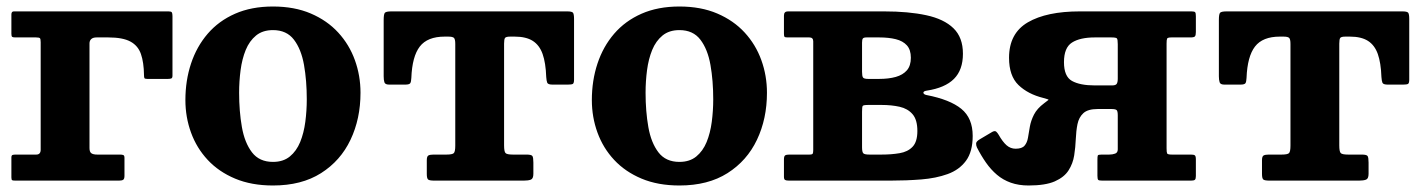

<svg xmlns="http://www.w3.org/2000/svg" viewBox="-20 -555 4383 590"><path d="M90.5 -440Q100.5 -440 102.8 -437.5Q105 -435 105 -425V-95Q105 -80 91.5 -80H28.5Q22 -80 18.5 -78.8Q15 -77.5 15 -71V-10Q15 -2.5 17.5 -1.2Q20 0 27.5 0H346Q355 0 358.8 -2.8Q362.5 -5.5 362.5 -15V-70Q362.5 -77 359 -78.5Q355.5 -80 348.5 -80H279Q266.5 -80 260.8 -84Q255 -88 255 -100V-421.5Q255 -430 260.4 -435Q265.8 -440 277 -440H312.5Q357.5 -440 380.9 -427.2Q404.3 -414.5 413.1 -388.9Q422 -363.2 422.5 -324.5Q422.5 -317.5 423.8 -315Q425 -312.5 432.5 -312.5H496Q503 -312.5 506.5 -314Q510 -315.5 510 -322.5V-505.5Q510 -514 508 -517Q506 -520 498 -520H22.5Q15 -520 15 -510.5V-451Q15 -443.5 17.5 -441.7Q20 -440 27 -440Z M714.8 -270Q714.8 -305.2 719.3 -339.5Q723.8 -373.7 735.1 -401.5Q746.5 -429.2 766.9 -445.9Q787.3 -462.5 818.8 -462.5Q860.8 -462.5 883.2 -433.1Q905.7 -403.7 914.2 -355.4Q922.7 -307 922.7 -250Q922.7 -214.8 918.2 -180.5Q913.7 -146.3 902.4 -118.5Q891 -90.8 870.6 -74.1Q850.3 -57.5 818.8 -57.5Q776.8 -57.5 754.3 -86.9Q731.8 -116.3 723.3 -164.6Q714.8 -213 714.8 -270ZM549.7 -247.5Q549.7 -195 567 -147.6Q584.2 -100.2 618.2 -63.7Q652.2 -27.2 702.5 -6.1Q752.8 15 818.8 15Q906.8 15 966.6 -23Q1026.5 -61 1057.1 -125.5Q1087.8 -190 1087.8 -270Q1087.8 -322.5 1070.5 -370.3Q1053.3 -418 1019.3 -455Q985.3 -492 935 -513.5Q884.8 -535 818.8 -535Q752.8 -535 702.5 -512.9Q652.2 -490.8 618.2 -451.3Q584.2 -411.7 567 -359.6Q549.7 -307.5 549.7 -247.5Z M1291.5 -20.5Q1291.5 -6.5 1295.8 -3.2Q1300 0 1314.5 0H1590Q1603.5 0 1611.3 -3Q1619 -6 1619 -21V-55.5Q1619 -71 1616 -75.5Q1613 -80 1598 -80H1556Q1537.5 -80 1533.3 -84.8Q1529 -89.5 1529 -108.5V-421Q1529 -434.5 1532 -438.5Q1535 -442.5 1548 -442.5H1561.5Q1596.5 -442.5 1617.1 -429.4Q1637.8 -416.2 1647.4 -389Q1657 -361.7 1658.5 -318.5Q1659.3 -306.5 1661.6 -300.8Q1664 -295 1678 -295H1725Q1736.5 -295 1740.3 -297.2Q1744 -299.5 1744 -310.5V-496.5Q1744 -511.5 1740.8 -515.8Q1737.5 -520 1723 -520H1183Q1166 -520 1162.5 -515.5Q1159 -511 1159 -493.5V-320.5Q1159 -309.5 1161.2 -302.2Q1163.5 -295 1176 -295H1225Q1238 -295 1240.8 -299.5Q1243.5 -304 1244 -315.5Q1246.5 -381.5 1270 -412Q1293.5 -442.5 1346.5 -442.5H1357Q1371 -442.5 1375 -438.5Q1379 -434.5 1379 -420V-107.5Q1379 -89 1374.5 -84.5Q1370 -80 1352 -80H1312.5Q1301.5 -80 1296.5 -77.3Q1291.5 -74.5 1291.5 -62.5Z M1963.8 -270Q1963.8 -305.2 1968.3 -339.5Q1972.8 -373.7 1984.1 -401.5Q1995.5 -429.2 2015.9 -445.9Q2036.3 -462.5 2067.8 -462.5Q2109.8 -462.5 2132.2 -433.1Q2154.7 -403.7 2163.2 -355.4Q2171.7 -307 2171.7 -250Q2171.7 -214.8 2167.2 -180.5Q2162.7 -146.3 2151.4 -118.5Q2140 -90.8 2119.6 -74.1Q2099.3 -57.5 2067.8 -57.5Q2025.8 -57.5 2003.3 -86.9Q1980.8 -116.3 1972.3 -164.6Q1963.8 -213 1963.8 -270ZM1798.7 -247.5Q1798.7 -195 1816 -147.6Q1833.2 -100.2 1867.2 -63.7Q1901.2 -27.2 1951.5 -6.1Q2001.8 15 2067.8 15Q2155.8 15 2215.6 -23Q2275.5 -61 2306.1 -125.5Q2336.8 -190 2336.8 -270Q2336.8 -322.5 2319.5 -370.3Q2302.3 -418 2268.3 -455Q2234.3 -492 2184 -513.5Q2133.8 -535 2067.8 -535Q2001.8 -535 1951.5 -512.9Q1901.2 -490.8 1867.2 -451.3Q1833.2 -411.7 1816 -359.6Q1798.7 -307.5 1798.7 -247.5Z M2467 -440Q2479 -440 2479 -428V-94Q2479 -86 2477.5 -83Q2476 -80 2467.5 -80H2405.5Q2396.5 -80 2392.7 -77.5Q2389 -75 2389 -65V-12Q2389 -4 2392.5 -2Q2396 0 2404.5 0H2716.5Q2765.5 0 2810.9 -3.6Q2856.3 -7.2 2892 -20.1Q2927.8 -33 2948.4 -61Q2969 -89 2969 -137.5Q2969 -192 2934.1 -220.5Q2899.3 -249 2827 -263Q2818 -265 2817.5 -269.9Q2817 -274.8 2828 -276.5Q2883.8 -285 2911.4 -312.5Q2939 -340 2939 -390Q2939 -440 2909.9 -468.2Q2880.8 -496.5 2826.4 -508.2Q2772 -520 2696.5 -520H2401Q2389 -520 2389 -507V-452Q2389 -444.5 2390.5 -442.2Q2392 -440 2399.5 -440ZM2629 -424Q2629 -433.5 2631.5 -436.7Q2634 -440 2643 -440H2681.5Q2710.8 -440 2732.6 -434.6Q2754.5 -429.2 2766.8 -415.6Q2779 -402 2779 -377.5Q2779 -353 2766.8 -338.9Q2754.5 -324.8 2732.6 -318.6Q2710.8 -312.5 2681.5 -312.5H2648Q2635 -312.5 2632 -316.8Q2629 -321 2629 -334.5ZM2629 -211.5Q2629 -226.5 2631 -229.5Q2633 -232.5 2648 -232.5H2689Q2719.5 -232.5 2744.5 -226.9Q2769.5 -221.2 2784.2 -204.1Q2799 -187 2799 -152.5Q2799 -119.3 2784.2 -103.9Q2769.5 -88.5 2744.5 -84.3Q2719.5 -80 2689 -80H2652Q2636.5 -80 2632.8 -84Q2629 -88 2629 -102.5Z M3397 -292.5H3344.5Q3298.8 -292.5 3274.1 -306.3Q3249.5 -320 3249.5 -364Q3249.5 -408.5 3274.1 -424.2Q3298.8 -440 3344.5 -440H3394.8Q3409.5 -440 3412.1 -437Q3414.8 -434 3414.8 -419.2V-313.5Q3414.8 -302.3 3411.6 -297.4Q3408.5 -292.5 3397 -292.5ZM2982 -102Q2995 -76.5 3010 -55.1Q3025 -33.7 3043.5 -18Q3062 -2.2 3086.1 6.4Q3110.3 15 3140.8 15Q3192.3 15 3221.3 2.3Q3250.3 -10.5 3263.6 -31.5Q3277 -52.5 3280.9 -77.5Q3284.8 -102.5 3285.8 -127.5Q3286.8 -152.5 3291 -173.5Q3295.3 -194.5 3309 -207.2Q3322.8 -220 3353.3 -220H3394.8Q3407.8 -220 3411.3 -216.7Q3414.8 -213.5 3414.8 -200.7V-96Q3414.8 -86 3406.8 -83Q3398.8 -80 3388.5 -80H3365.3Q3354.8 -80 3353.5 -77.3Q3352.3 -74.5 3352.3 -63.8V-14.8Q3352.3 -4.5 3354.8 -2.2Q3357.3 0 3367 0H3640.3Q3648.8 0 3651.8 -2.6Q3654.8 -5.2 3654.8 -14V-65.3Q3654.8 -75.3 3651.6 -77.6Q3648.5 -80 3639.5 -80H3580.8Q3568.3 -80 3566.5 -83.5Q3564.8 -87 3564.8 -99.3V-421.2Q3564.8 -433 3566.5 -436.5Q3568.3 -440 3580 -440H3638.8Q3648.8 -440 3651.8 -443.1Q3654.8 -446.2 3654.8 -456.7V-505Q3654.8 -514.3 3652.8 -517.1Q3650.8 -520 3642 -520H3298.2Q3196.2 -520 3138.5 -486.4Q3080.7 -452.7 3080.7 -377.5Q3080.7 -321.7 3109.7 -293.7Q3138.8 -265.7 3186 -254Q3204 -249.5 3201.8 -247.9Q3199.5 -246.2 3188.5 -237.7Q3166.8 -221.5 3157.3 -202.8Q3147.8 -184 3144.6 -165.5Q3141.5 -147 3138.9 -131.8Q3136.3 -116.5 3128.3 -107.3Q3120.3 -98 3101 -98Q3085.3 -98 3073.1 -108.6Q3061 -119.3 3048.8 -140.8Q3045.3 -146.8 3041.3 -150.4Q3037.3 -154 3029.3 -149.8L2991.3 -127.3Q2979.8 -120.5 2979.5 -114.3Q2979.3 -108 2982 -102Z M3858 -20.5Q3858 -6.5 3862.3 -3.2Q3866.5 0 3881 0H4156.5Q4170 0 4177.8 -3Q4185.5 -6 4185.5 -21V-55.5Q4185.5 -71 4182.5 -75.5Q4179.5 -80 4164.5 -80H4122.5Q4104 -80 4099.8 -84.8Q4095.5 -89.5 4095.5 -108.5V-421Q4095.5 -434.5 4098.5 -438.5Q4101.5 -442.5 4114.5 -442.5H4128Q4163 -442.5 4183.6 -429.4Q4204.3 -416.2 4213.9 -389Q4223.5 -361.7 4225 -318.5Q4225.8 -306.5 4228.1 -300.8Q4230.5 -295 4244.5 -295H4291.5Q4303 -295 4306.8 -297.2Q4310.5 -299.5 4310.5 -310.5V-496.5Q4310.5 -511.5 4307.3 -515.8Q4304 -520 4289.5 -520H3749.5Q3732.5 -520 3729 -515.5Q3725.5 -511 3725.5 -493.5V-320.5Q3725.5 -309.5 3727.8 -302.2Q3730 -295 3742.5 -295H3791.5Q3804.5 -295 3807.3 -299.5Q3810 -304 3810.5 -315.5Q3813 -381.5 3836.5 -412Q3860 -442.5 3913 -442.5H3923.5Q3937.5 -442.5 3941.5 -438.5Q3945.5 -434.5 3945.5 -420V-107.5Q3945.5 -89 3941 -84.5Q3936.5 -80 3918.5 -80H3879Q3868 -80 3863 -77.3Q3858 -74.5 3858 -62.5Z"/></svg>

Font: Besley
Style: Regular
Weight: 400
Designer: Owen Earl
Foundry: indestructible type*
Version: Version 4.000